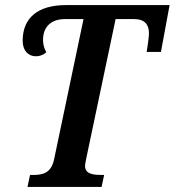

<svg xmlns="http://www.w3.org/2000/svg" viewBox="-20 -734 686 754"><path d="M88 0H379L389 -47H377C340 -47 314 -53 314 -83C314 -89 317 -102 320 -118L434 -659H507C549 -659 565 -637 565 -603C565 -591 559 -545 556 -530H612L646 -714H239C130 -714 69 -665 69 -574C69 -536 90 -513 121 -513C136 -513 150 -518 162 -529C155 -542 149 -555 149 -577C149 -630 182 -659 235 -659H308L193 -111C182 -54 148 -47 111 -47H98Z"/></svg>

Font: Noto Serif Condensed SemiBold
Style: Italic
Weight: 600
Width: 3
Italic angle: -12°
Designer: Monotype Design Team
Foundry: Monotype Imaging Inc.
Version: Version 2.014